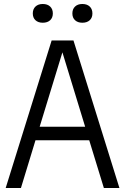

<svg xmlns="http://www.w3.org/2000/svg" viewBox="-20 -943 628 963"><path d="M501 0 427.5 -239.5H158L85 0H8.5L239 -740H348.5L579 0ZM179 -307.5H407L293 -680.5ZM144.5 -875.5Q144.5 -897.5 158 -910.2Q171.5 -923 194.5 -923Q218 -923 231.5 -910.2Q245 -897.5 245 -875.5Q245 -854 231.5 -841.5Q218 -829 194.5 -829Q171.5 -829 158 -841.5Q144.5 -854 144.5 -875.5ZM343 -875.5Q343 -897.5 356.5 -910.2Q370 -923 393 -923Q416.5 -923 430 -910.2Q443.5 -897.5 443.5 -875.5Q443.5 -854 430 -841.5Q416.5 -829 393 -829Q370 -829 356.5 -841.5Q343 -854 343 -875.5Z"/></svg>

Font: Encode Sans Condensed
Style: Regular
Weight: 400
Width: 3
Designer: Multiple Designers
Foundry: Impallari Type
Version: Version 2.000